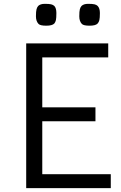

<svg xmlns="http://www.w3.org/2000/svg" viewBox="-20 -971 623 991"><path d="M115.2 -747.1H538.6V-674.8H198.2V-417H472.7V-345.2H198.2V-71.8H551.8V0H115.2ZM442.4 -838.4Q411.6 -838.4 402.8 -847.2Q389.2 -861.3 389.2 -886.7Q389.2 -912.1 392.1 -923.1Q395 -934.1 400.9 -940.4Q412.1 -951.2 434.8 -951.2Q457.5 -951.2 467.8 -948.7Q478 -946.3 483.9 -940.4Q495.6 -928.7 495.6 -903.6Q495.6 -878.4 492.9 -867.4Q490.2 -856.4 483.9 -849.6Q473.6 -838.4 442.4 -838.4ZM218.8 -838.4Q188 -838.4 179.2 -847.2Q165.5 -861.3 165.5 -886.7Q165.5 -912.1 168.5 -923.1Q171.4 -934.1 177.2 -940.4Q188.5 -951.2 211.2 -951.2Q233.9 -951.2 243.9 -948.7Q253.9 -946.3 260.3 -940.4Q271 -929.2 271 -903.8Q271 -878.4 268.6 -867.4Q266.1 -856.4 260.3 -849.6Q249.5 -838.4 218.8 -838.4Z"/></svg>

Font: Armata
Style: Regular
Weight: 400
Designer: Viktoriya Grabowska
Foundry: Viktoriya Grabowska
Version: Version 1.003